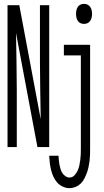

<svg xmlns="http://www.w3.org/2000/svg" viewBox="-20 -762 540 995"><path d="M19 0V-735H80L191 -144Q190 -218 188.5 -292.5Q187 -367 187 -441V-735H235V0H174L106 -362L63 -591Q64 -517 65.5 -442.5Q67 -368 67 -294V0ZM415 -638Q406 -638 397 -642Q388 -646 383 -654Q378 -662 376 -671.5Q374 -681 374 -690Q374 -699 376 -708.5Q378 -718 383 -726Q388 -734 397 -738Q406 -742 415 -742Q425 -742 433.5 -738Q442 -734 447.5 -726Q453 -718 455 -708.5Q457 -699 457 -690Q457 -681 455 -671.5Q453 -662 447.5 -654Q442 -646 433.5 -642Q425 -638 415 -638ZM340 213Q322 213 305 205Q288 197 276 183.5Q264 170 256.5 153Q249 136 244.5 118Q240 100 238 82Q236 64 235 45H283Q284 57 285 68.5Q286 80 288 91Q290 102 293.5 113.5Q297 125 303 134.5Q309 144 319 151Q329 158 340 158Q355 158 365.5 147Q376 136 382 123Q388 110 391 96Q394 82 396 67.5Q398 53 398.5 38.5Q399 24 399 10V-475H311V-530H447V10Q447 26 446.5 42Q446 58 444 73.5Q442 89 438.5 105Q435 121 429.5 135.5Q424 150 416.5 164.5Q409 179 397.5 190Q386 201 371 207Q356 213 340 213Z"/></svg>

Font: Iosevka Term Light
Style: Regular
Weight: 300
Monospace: yes
Designer: Belleve Invis
Foundry: Belleve Invis
Version: Version 9.0.1; ttfautohint (v1.8.3)